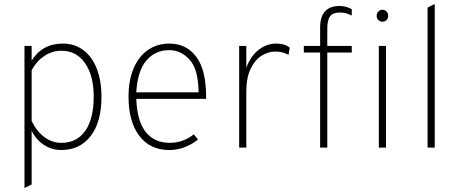

<svg xmlns="http://www.w3.org/2000/svg" viewBox="-20 -742 2308 965"><path d="M139 -84V185L103 203V-511H139V-437Q192 -523 296 -523Q355 -523 399 -490Q443 -457 466.5 -396.5Q490 -336 490 -256Q490 -128 435.5 -58Q381 12 288 12Q241 12 202 -13Q163 -38 139 -84ZM451 -256Q451 -362 407.5 -424.5Q364 -487 288 -487Q242 -487 202.5 -460.5Q163 -434 139 -389V-134Q164 -82 203 -53Q242 -24 288 -24Q366 -24 408.5 -84.5Q451 -145 451 -256Z M626 -256Q626 -339 652 -399.5Q678 -460 724.5 -491.5Q771 -523 831 -523Q917 -523 966.5 -456.5Q1016 -390 1016 -256V-245H665Q669 -133 712.5 -78.5Q756 -24 834 -24Q865 -24 896 -34.5Q927 -45 954 -67L975 -41Q947 -17 909 -2.5Q871 12 831 12Q734 12 680 -59.5Q626 -131 626 -256ZM978 -278Q977 -394 933 -442Q889 -490 831 -490Q760 -490 715.5 -437.5Q671 -385 665 -278Z M1182 -511H1218V-402Q1241 -462 1281 -492.5Q1321 -523 1368 -523Q1413 -523 1436 -502L1430 -466Q1402 -483 1363 -483Q1329 -483 1295.5 -462.5Q1262 -442 1240 -397Q1218 -352 1218 -283V0H1182Z M1625 0H1589V-478H1507V-511H1589V-603Q1589 -712 1687 -712Q1718 -712 1748 -696V-664Q1731 -672 1718 -675.5Q1705 -679 1687 -679Q1653 -679 1639 -660Q1625 -641 1625 -599V-511H1748V-478H1625ZM1873 -662Q1873 -675 1881.5 -684Q1890 -693 1902 -693Q1915 -693 1923 -684Q1931 -675 1931 -662Q1931 -650 1923 -641.5Q1915 -633 1902 -633Q1890 -633 1881.5 -641.5Q1873 -650 1873 -662ZM1884 -511H1920V0H1884Z M2129 -704 2165 -722V0H2129Z"/></svg>

Font: Overpass Thin
Style: Regular
Weight: 100
Designer: Delve Withrington, Thomas Jockin
Foundry: Delve Fonts
Version: Version 3.000;DELV;Overpass